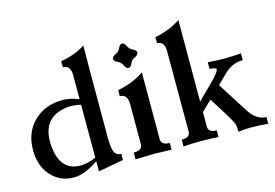

<svg xmlns="http://www.w3.org/2000/svg" viewBox="-101 -986 1729 1208"><g transform="rotate(-15 763.5 -381.5)"><path d="M303.7 -51.8Q351.1 -51.8 407.2 -75.7V-420.4Q370.1 -429.2 334.5 -429.2Q157.7 -417.5 157.7 -245.6Q162.6 -53.7 303.7 -51.8ZM407.2 13.2V-52.7Q316.4 9.8 247.1 9.8Q157.2 9.8 99.1 -54.7Q41 -119.1 41 -222.7Q41 -336.9 113.8 -408.2Q186.5 -479.5 302.7 -479.5Q348.6 -479.5 407.2 -457V-611.8Q407.2 -678.2 357.4 -678.2V-717.3Q449.2 -732.4 517.1 -776.9Q515.6 -723.6 515.6 -168.5Q517.1 -101.6 529.5 -79.3Q542 -57.1 571.8 -56.2V-16.6Z M755.4 -566.4Q739.7 -567.9 730.5 -590.1Q721.2 -612.3 699 -621.6Q676.8 -630.9 675.3 -646.5Q676.8 -662.1 699 -671.6Q721.2 -681.2 730.5 -702.9Q739.7 -724.6 755.4 -726.1Q771 -724.6 780.5 -702.9Q790 -681.2 811.8 -671.6Q833.5 -662.1 835 -646.5Q833.5 -630.9 811.8 -621.6Q790 -612.3 780.5 -590.1Q771 -567.9 755.4 -566.4ZM884.3 0 772 -3.4 649.4 0V-43.9Q706.1 -43.9 706.1 -84V-343.3Q706.1 -409.7 656.2 -409.7V-448.7Q756.8 -468.3 829.1 -518.1Q828.6 -408.7 828.6 -84Q828.6 -43.9 884.3 -43.9Z M1513.7 0Q1456.5 -5.9 1398.4 -5.9Q1362.3 -5.9 1319.8 0Q1319.8 -36.6 1313.5 -54.2Q1307.6 -75.2 1201.2 -241.2L1135.7 -177.2V-82.5Q1135.7 -43.9 1189.9 -43.9V0Q1145.5 -4.4 1081.1 -4.4Q1005.4 -4.4 961.9 0V-43.9Q1017.1 -43.9 1017.1 -82.5V-606.4Q1017.1 -670.9 968.8 -670.9V-710Q1065.9 -729 1136.2 -777.3Q1135.7 -671.4 1135.7 -245.6L1254.9 -364.3Q1289.1 -403.3 1289.1 -414.1Q1289.1 -428.2 1246.1 -428.2V-472.7Q1300.3 -467.8 1354.5 -467.8Q1408.2 -467.8 1462.4 -472.7V-428.7Q1389.6 -428.7 1332 -368.7L1277.3 -314.9L1404.3 -115.2Q1451.2 -43.9 1513.7 -43.9Z"/></g></svg>

Font: Kelvinch
Style: Bold
Weight: 700
Designer: Paul James Miller
Foundry: High-Logic / Made with FontCreator
Version: Version 3.501;March 28, 2021;FontCreator 13.0.0.2683 64-bit